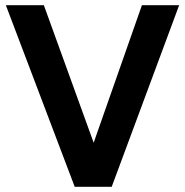

<svg xmlns="http://www.w3.org/2000/svg" viewBox="-20 -720 712 740"><path d="M268 0 2.5 -700H149L341 -170L527 -700H670.5L410.5 0Z"/></svg>

Font: Geologica EX Med
Style: Regular
Weight: 500
Designer: Sindre Bremnes, Frode Helland
Foundry: Monokrom Skriftforlag AS
Version: Version 1.010;gftools[0.9.28]